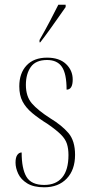

<svg xmlns="http://www.w3.org/2000/svg" viewBox="-20 -786 382 816"><path d="M168 10Q123 10 96 -6.5Q69 -23 57.5 -47.5Q46 -72 46 -95Q46 -117 53.5 -127.5Q61 -138 72 -138Q72 -69 92.5 -34.5Q113 0 168 0Q218 0 244.5 -32Q271 -64 271 -127Q271 -154 264.5 -174.5Q258 -195 239 -214Q220 -233 184 -258Q144 -283 117 -305.5Q90 -328 76 -354.5Q62 -381 62 -419Q62 -475 93 -508Q124 -541 180 -541Q232 -541 260.5 -514Q289 -487 289 -448Q289 -405 263 -405Q263 -473 243 -502Q223 -531 180 -531Q132 -531 111 -501.5Q90 -472 90 -425Q90 -376 115.5 -346.5Q141 -317 194 -283Q242 -254 270.5 -221Q299 -188 299 -128Q299 -64 263.5 -27Q228 10 168 10ZM148 -616Q171 -656 191 -694Q211 -732 228 -766H259V-756Q247 -739 228.5 -712.5Q210 -686 189.5 -657.5Q169 -629 151 -606H148Z"/></svg>

Font: Noto Serif Display Condensed Thin
Style: Regular
Weight: 100
Width: 3
Designer: Monotype Design Team
Foundry: Monotype Imaging Inc.
Version: Version 2.009